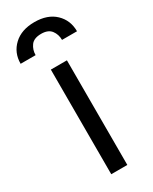

<svg xmlns="http://www.w3.org/2000/svg" viewBox="-228 -817 693 867"><g transform="rotate(-30 119.0 -384.0)"><path d="M76.7 0V-545.5H160.5V0ZM-28.4 -636.4Q-28.4 -693.9 11.4 -731.2Q51.1 -768.5 119.3 -768.5Q187.5 -768.5 226.6 -731.2Q265.6 -693.9 265.6 -636.4H187.5Q187.5 -665.1 171.5 -686.3Q155.5 -707.4 119.3 -707.4Q81 -707.4 65.3 -685.7Q49.7 -664.1 49.7 -636.4Z"/></g></svg>

Font: Inter Alia
Style: Regular
Weight: 400
Designer: Rasmus Andersson (Latin, Greek, Cyrillic etc.) and Evan from Shavian.info (Shavian, old style figures)
Foundry: Shavian.info
Version: Version 0.001;git-37ab20767